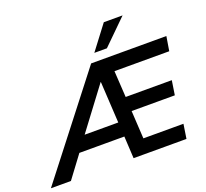

<svg xmlns="http://www.w3.org/2000/svg" viewBox="-226 -1123 1400 1307"><g transform="rotate(-20 473.5 -469.5)"><path d="M-73 0 475 -705H1020L1003 -601H564L604 -637L620 -374L575 -410H952L936 -306H582L621 -342L637 -65L593 -104H925L909 0H526L515 -201L551 -160H164L219 -197L72 0ZM492 -563 245 -234 240 -264H542L513 -230L494 -563ZM520 -765 652 -939H788L611 -765Z"/></g></svg>

Font: Nunito Sans 11pt
Style: Bold Italic
Weight: 700
Italic angle: -9°
Version: Version 3.101;gftools[0.9.27]